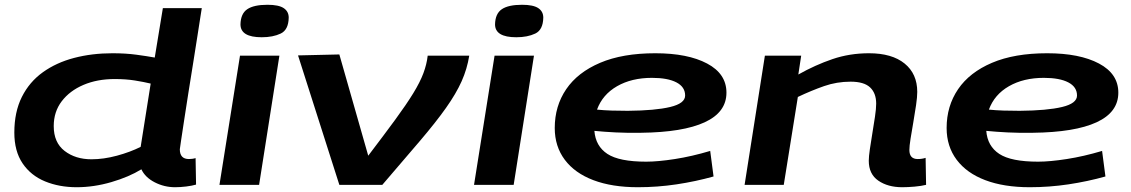

<svg xmlns="http://www.w3.org/2000/svg" viewBox="-20 -774 4734 804"><path d="M713 10Q668 10 628 -10.5Q588 -31 572 -65Q520 -33 446.5 -11.5Q373 10 301 10Q228 10 168.5 -14.5Q109 -39 74.5 -90Q40 -141 40 -219Q40 -305 71.5 -368Q103 -431 159.5 -471.5Q216 -512 290.5 -531.5Q365 -551 451 -551Q506 -551 550.5 -545Q595 -539 628 -533L662 -740H825Q825 -740 820 -708.5Q815 -677 807 -625Q799 -573 789 -511Q779 -449 769 -386Q759 -323 751 -270Q743 -217 738 -184Q733 -151 733 -149Q733 -108 771 -108Q778 -108 785.5 -109Q793 -110 799 -112L801 -1Q784 4 759.5 7Q735 10 713 10ZM363 -107Q414 -107 469.5 -122Q525 -137 569 -159L611 -424Q582 -431 544.5 -437Q507 -443 460 -443Q387 -443 329.5 -418.5Q272 -394 238.5 -350Q205 -306 205 -246Q205 -177 250.5 -142Q296 -107 363 -107Z M1100 -754Q1147 -754 1168 -740Q1189 -726 1189 -700Q1188 -649 1155.5 -633.5Q1123 -618 1076 -618Q987 -618 987 -672Q988 -717 1015.5 -735.5Q1043 -754 1100 -754ZM899 0 985 -541H1150L1065 0Z M1581 0H1401L1228 -542L1401 -546L1522 -122Q1589 -210 1635.5 -273.5Q1682 -337 1710.5 -383.5Q1739 -430 1753 -467.5Q1767 -505 1771 -541H1945Q1936 -485 1913 -433.5Q1890 -382 1847.5 -322Q1805 -262 1739 -184.5Q1673 -107 1581 0Z M2166 -754Q2213 -754 2234 -740Q2255 -726 2255 -700Q2254 -649 2221.5 -633.5Q2189 -618 2142 -618Q2053 -618 2053 -672Q2054 -717 2081.5 -735.5Q2109 -754 2166 -754ZM1965 0 2051 -541H2216L2131 0Z M2968 -35Q2893 -14 2813 -2Q2733 10 2651 10Q2543 10 2465 -19.5Q2387 -49 2345 -105Q2303 -161 2303 -238Q2303 -330 2351 -400.5Q2399 -471 2493 -511Q2587 -551 2724 -551Q2860 -551 2941 -508Q3022 -465 3022 -386Q3022 -304 2931 -262Q2840 -220 2664 -218Q2607 -217 2558 -219.5Q2509 -222 2469 -226Q2474 -162 2523.5 -129.5Q2573 -97 2686 -97Q2735 -97 2806 -108Q2877 -119 2954 -142ZM2710 -448Q2625 -448 2564 -413Q2503 -378 2480 -315Q2509 -312 2541.5 -311Q2574 -310 2609 -310Q2724 -311 2786.5 -326Q2849 -341 2849 -374Q2849 -410 2812.5 -429Q2776 -448 2710 -448Z M3183 -541H3335L3323 -462Q3394 -502 3466 -526.5Q3538 -551 3619 -551Q3715 -551 3768 -508Q3821 -465 3821 -389Q3821 -368 3816 -333.5Q3811 -299 3804.5 -262Q3798 -225 3793 -193.5Q3788 -162 3788 -146Q3788 -108 3823 -108Q3841 -108 3856 -113L3858 0Q3838 5 3810 7.5Q3782 10 3758 10Q3698 10 3658 -17.5Q3618 -45 3618 -101Q3618 -118 3622.5 -149Q3627 -180 3633 -216Q3639 -252 3644 -285.5Q3649 -319 3649 -340Q3649 -384 3623.5 -408Q3598 -432 3542 -432Q3484 -432 3431 -413.5Q3378 -395 3321 -368L3262 0H3098Z M4609 -35Q4534 -14 4454 -2Q4374 10 4292 10Q4184 10 4106 -19.5Q4028 -49 3986 -105Q3944 -161 3944 -238Q3944 -330 3992 -400.5Q4040 -471 4134 -511Q4228 -551 4365 -551Q4501 -551 4582 -508Q4663 -465 4663 -386Q4663 -304 4572 -262Q4481 -220 4305 -218Q4248 -217 4199 -219.5Q4150 -222 4110 -226Q4115 -162 4164.5 -129.5Q4214 -97 4327 -97Q4376 -97 4447 -108Q4518 -119 4595 -142ZM4351 -448Q4266 -448 4205 -413Q4144 -378 4121 -315Q4150 -312 4182.5 -311Q4215 -310 4250 -310Q4365 -311 4427.5 -326Q4490 -341 4490 -374Q4490 -410 4453.5 -429Q4417 -448 4351 -448Z"/></svg>

Font: Georama Extra Expanded SemiBold
Style: Italic
Weight: 600
Width: 8
Italic angle: -9°
Designer: Jean-Baptiste Levee
Foundry: Production Type
Version: Version 1.000